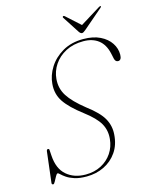

<svg xmlns="http://www.w3.org/2000/svg" viewBox="-127 -940 824 1034"><g transform="rotate(-15 285.0 -423.5)"><path d="M226.5 10Q185.5 10 159 1.2Q132.5 -7.5 116.2 -18.8Q100 -30 91.5 -38.5Q83 -47 78.5 -47Q73.5 -47 66.5 -34.2Q59.5 -21.5 52.8 -8.8Q46 4 41.5 4Q32 4 33.5 -6L54 -178Q56 -187 62 -187Q70 -187 69.5 -177.5L71.5 -148Q76 -74 117.8 -37.8Q159.5 -1.5 224.5 -1.5Q273 -1.5 311 -21.5Q349 -41.5 371.8 -75.8Q394.5 -110 398.5 -152.5Q403.5 -199.5 381.8 -238.5Q360 -277.5 298.5 -324Q229.5 -376.5 200.2 -420.2Q171 -464 176 -519.5Q179.5 -566 207 -609.8Q234.5 -653.5 283.2 -681.8Q332 -710 398.5 -710Q454 -710 492.2 -691.2Q530.5 -672.5 550.5 -642Q570.5 -611.5 570 -577Q569.5 -546.5 550.5 -546.5Q535.5 -546.5 531 -565.5L524.5 -595.5Q513 -647.5 480 -673Q447 -698.5 396 -698.5Q339.5 -698.5 297.8 -676.5Q256 -654.5 231.8 -618.2Q207.5 -582 204 -539Q199.5 -488 226.5 -445.2Q253.5 -402.5 319 -350.5Q385.5 -300.5 408.2 -259.2Q431 -218 427.5 -171Q424 -114 396 -73.5Q368 -33 323.8 -11.5Q279.5 10 226.5 10ZM423 -754.5Q409.5 -742.5 402 -742.5Q393.5 -742.5 385.5 -754.5L325 -848Q321.5 -853.5 326 -856.5Q330 -859 335 -854.5L412.5 -784.5L525.5 -854.5Q533 -859 536 -856.5Q539.5 -854 532 -848Z"/></g></svg>

Font: Fraunces 72pt S000 Thin
Style: Italic
Weight: 100
Italic angle: -16°
Version: Version 1.000; ttfautohint (v1.8.3)